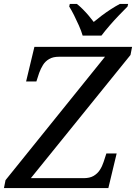

<svg xmlns="http://www.w3.org/2000/svg" viewBox="-37 -951 688 971"><path d="M-17 0 -9 -40 494 -664H261Q231 -664 211.5 -652.5Q192 -641 180.5 -622.5Q169 -604 161 -582L147 -539H95L137 -714H631L623 -673L119 -50H386Q417 -50 436.5 -61.5Q456 -73 468 -91.5Q480 -110 487 -132L501 -175H553L511 0ZM381 -771Q374 -795 362 -822Q350 -849 337.5 -874Q325 -899 313 -918L316 -931H352Q367 -919 382 -904Q397 -889 411 -872.5Q425 -856 437 -840Q456 -856 478 -872.5Q500 -889 524 -904.5Q548 -920 569 -931H611L608 -918Q589 -899 565 -874Q541 -849 518 -822.5Q495 -796 476 -771Z"/></svg>

Font: Noto Serif
Style: Italic
Weight: 400
Italic angle: -12°
Designer: Monotype Design Team
Foundry: Monotype Imaging Inc.
Version: Version 2.013